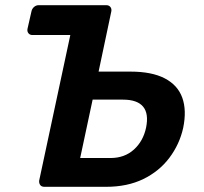

<svg xmlns="http://www.w3.org/2000/svg" viewBox="-20 -720 788 740"><path d="M151 0Q140 0 135 -7Q130 -14 131 -24L251 -585H105Q95 -585 89.5 -592Q84 -599 86 -609L101 -675Q103 -686 111 -693Q119 -700 129 -700H390Q400 -700 405.5 -693Q411 -686 409 -676L360 -444H483Q565 -444 615 -418Q665 -392 682.5 -343.5Q700 -295 686 -227Q672 -164 633 -112Q594 -60 532.5 -30Q471 0 389 0ZM289 -111H406Q460 -111 496 -143.5Q532 -176 543 -228Q554 -282 531.5 -309Q509 -336 454 -336H337Z"/></svg>

Font: Rubik Medium
Style: Italic
Weight: 500
Italic angle: -12°
Designer: Hubert and Fischer
Foundry: Hubert and Fischer
Version: Version 2.300;gftools[0.9.30]